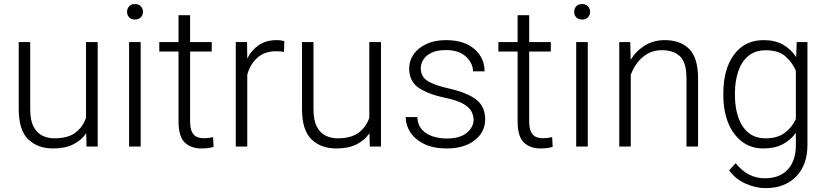

<svg xmlns="http://www.w3.org/2000/svg" viewBox="-20 -741 4180 971"><path d="M417.5 0 416 -67.4Q391.6 -31.2 350.1 -10.7Q308.6 9.8 248 9.8Q170.4 9.8 122.6 -36.4Q74.7 -82.5 74.7 -190.4V-528.3H132.8V-189.5Q132.8 -133.3 149.4 -101.1Q166 -68.8 193.8 -55.2Q221.7 -41.5 254.9 -41.5Q324.7 -41.5 362.5 -71Q400.4 -100.6 415 -145.5V-528.3H474.1V0Z M622.6 -681.2Q622.6 -697.8 633.1 -709.2Q643.6 -720.7 662.6 -720.7Q681.2 -720.7 692.1 -709.2Q703.1 -697.8 703.1 -681.2Q703.1 -664.6 692.1 -653.3Q681.2 -642.1 662.6 -642.1Q643.6 -642.1 633.1 -653.3Q622.6 -664.6 622.6 -681.2ZM691.4 -528.3V0H632.8V-528.3Z M1050.8 -528.3V-480.5H941.4V-128.9Q941.4 -92.3 950.9 -73.5Q960.4 -54.7 976.3 -48.3Q992.2 -42 1010.3 -42Q1023.4 -42 1035.6 -43.7Q1047.9 -45.4 1057.6 -47.4L1060.1 2Q1034.7 9.8 997.6 9.8Q947.3 9.8 915 -19.8Q882.8 -49.3 882.8 -128.9V-480.5H785.6V-528.3H882.8V-664.1H941.4V-528.3Z M1418 -532.2 1416 -478.5Q1406.7 -480 1397.5 -481Q1388.2 -481.9 1377 -481.9Q1317.9 -481.9 1281.2 -448.7Q1244.6 -415.5 1230.5 -363.3V0H1172.4V-528.3H1229.5L1230.5 -444.8Q1252 -487.8 1288.8 -512.9Q1325.7 -538.1 1379.4 -538.1Q1403.3 -538.1 1418 -532.2Z M1850.1 0 1848.6 -67.4Q1824.2 -31.2 1782.7 -10.7Q1741.2 9.8 1680.7 9.8Q1603 9.8 1555.2 -36.4Q1507.3 -82.5 1507.3 -190.4V-528.3H1565.4V-189.5Q1565.4 -133.3 1582 -101.1Q1598.6 -68.8 1626.5 -55.2Q1654.3 -41.5 1687.5 -41.5Q1757.3 -41.5 1795.2 -71Q1833 -100.6 1847.7 -145.5V-528.3H1906.7V0Z M2375 -134.8Q2375 -156.7 2364.3 -177.5Q2353.5 -198.2 2323 -215.8Q2292.5 -233.4 2233.9 -245.6Q2145.5 -264.2 2097.4 -296.9Q2049.3 -329.6 2049.3 -394.5Q2049.3 -434.1 2072 -466.6Q2094.7 -499 2136.5 -518.6Q2178.2 -538.1 2235.4 -538.1Q2327.1 -538.1 2378.9 -493.2Q2430.7 -448.2 2430.7 -380.4H2372.1Q2372.1 -420.9 2336.7 -454.3Q2301.3 -487.8 2235.4 -487.8Q2189.9 -487.8 2161.9 -474.1Q2133.8 -460.4 2120.8 -439.2Q2107.9 -418 2107.9 -396Q2107.9 -373 2118.4 -355Q2128.9 -336.9 2159.2 -322.3Q2189.5 -307.6 2248.5 -293.9Q2344.7 -272 2389.2 -236.6Q2433.6 -201.2 2433.6 -138.2Q2433.6 -72.8 2380.6 -31.5Q2327.6 9.8 2238.8 9.8Q2171.9 9.8 2125.5 -12.7Q2079.1 -35.2 2055.4 -71.5Q2031.7 -107.9 2031.7 -148.9H2090.3Q2092.8 -107.4 2115.7 -83.7Q2138.7 -60.1 2172.1 -50.3Q2205.6 -40.5 2238.8 -40.5Q2305.7 -40.5 2340.3 -69.1Q2375 -97.7 2375 -134.8Z M2765.6 -528.3V-480.5H2656.2V-128.9Q2656.2 -92.3 2665.8 -73.5Q2675.3 -54.7 2691.2 -48.3Q2707 -42 2725.1 -42Q2738.3 -42 2750.5 -43.7Q2762.7 -45.4 2772.5 -47.4L2774.9 2Q2749.5 9.8 2712.4 9.8Q2662.1 9.8 2629.9 -19.8Q2597.7 -49.3 2597.7 -128.9V-480.5H2500.5V-528.3H2597.7V-664.1H2656.2V-528.3Z M2883.8 -681.2Q2883.8 -697.8 2894.3 -709.2Q2904.8 -720.7 2923.8 -720.7Q2942.4 -720.7 2953.4 -709.2Q2964.4 -697.8 2964.4 -681.2Q2964.4 -664.6 2953.4 -653.3Q2942.4 -642.1 2923.8 -642.1Q2904.8 -642.1 2894.3 -653.3Q2883.8 -664.6 2883.8 -681.2ZM2952.6 -528.3V0H2894V-528.3Z M3327.6 -487.3Q3286.1 -487.3 3254.9 -469.2Q3223.6 -451.2 3202.4 -422.6Q3181.2 -394 3169.9 -361.8V0H3111.8V-528.3H3167.5L3169.4 -438.5Q3196.8 -483.4 3241 -510.7Q3285.2 -538.1 3341.8 -538.1Q3420.9 -538.1 3465.6 -493.4Q3510.3 -448.7 3510.3 -344.2V0H3451.7V-344.7Q3451.7 -426.3 3418.2 -456.8Q3384.8 -487.3 3327.6 -487.3Z M3638.2 -258.8V-269Q3638.2 -392.1 3692.4 -465.1Q3746.6 -538.1 3842.3 -538.1Q3898.9 -538.1 3939.7 -515.4Q3980.5 -492.7 4006.3 -452.1L4009.3 -528.3H4063.5V-9.3Q4063.5 93.8 4005.9 152.1Q3948.2 210.4 3852.1 210.4Q3802.7 210.4 3751.2 188Q3699.7 165.5 3667.5 120.1L3700.7 84.5Q3732.4 124 3769 142.3Q3805.7 160.6 3848.1 160.6Q3923.3 160.6 3964.1 116.2Q4004.9 71.8 4004.9 -7.3V-69.3Q3978.5 -32.2 3938 -11.2Q3897.5 9.8 3841.3 9.8Q3778.3 9.8 3732.9 -24.4Q3687.5 -58.6 3662.8 -119.4Q3638.2 -180.2 3638.2 -258.8ZM3696.8 -269V-258.8Q3696.8 -197.8 3713.4 -148.4Q3730 -99.1 3764.4 -70.3Q3798.8 -41.5 3852.1 -41.5Q3912.1 -41.5 3949 -69.3Q3985.8 -97.2 4004.9 -139.2V-382.8Q3988.3 -423.8 3952.9 -455.3Q3917.5 -486.8 3853 -486.8Q3799.3 -486.8 3764.6 -458Q3730 -429.2 3713.4 -379.9Q3696.8 -330.6 3696.8 -269Z"/></svg>

Font: Vazirmatn RD UI FD ExtraLight
Style: Regular
Weight: 200
Designer: Saber Rastikerdar
Foundry: Saber Rastikerdar
Version: Version 33.003